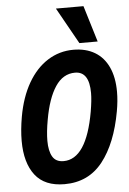

<svg xmlns="http://www.w3.org/2000/svg" viewBox="-64 -1021 727 1083"><g transform="rotate(-5 300.0 -479.5)"><path d="M37 -248Q37 -310.5 50 -384.5Q69.5 -494 115 -572.8Q160.5 -651.5 226.5 -693.2Q292.5 -735 372 -735Q442.5 -735 493 -705Q543.5 -675 570.2 -617.2Q597 -559.5 597 -477Q597 -426.5 586.5 -368Q554.5 -189 473.8 -86.5Q393 16 257.5 16Q145 16 91 -54Q37 -124 37 -248ZM439.5 -378.5Q450.5 -443 450.5 -483.5Q450.5 -605.5 370 -605.5Q302 -605.5 258.5 -540Q215 -474.5 194 -355Q181.5 -286 181.5 -236Q181.5 -179 200.2 -146.5Q219 -114 263 -114Q393 -114 439.5 -378.5ZM294.5 -975H450.5L513 -769.5H409.5Z"/></g></svg>

Font: JuliaMono ExtraBold
Style: Italic
Weight: 800
Italic angle: -9°
Monospace: yes
Designer: cormullion
Foundry: corm
Version: Version 0.057; ttfautohint (v1.8.4)